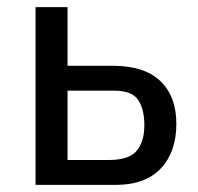

<svg xmlns="http://www.w3.org/2000/svg" viewBox="-20 -520 556 540"><path d="M80 -500H170V-70H286Q343 -70 364.5 -96Q386 -122 386 -168Q386 -213 368.5 -239Q351 -265 302 -265H105V-335H297Q386 -335 431 -292Q476 -249 476 -172Q476 -93 432.5 -46.5Q389 0 305 0H80Z"/></svg>

Font: Moderustic
Style: Regular
Weight: 400
Designer: Tural Alisoy
Foundry: TAFT Foundry
Version: Version 2.120